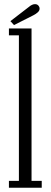

<svg xmlns="http://www.w3.org/2000/svg" viewBox="-20 -884 238 904"><path d="M22 0V-32.5H69V-717.5H22V-750H128.5V-32.5H176.5V0ZM46 -766 29 -784.5 115.5 -851Q131 -864.5 145 -864.5Q158 -864.5 164 -853Q166.5 -849 166.5 -843.5Q166.5 -834 157.8 -826Q149 -818 137 -812Z"/></svg>

Font: Imbue 10pt Light
Style: Regular
Weight: 300
Designer: Tyler Finck
Foundry: Etcetera Type Company
Version: Version 1.102; ttfautohint (v1.8.3)